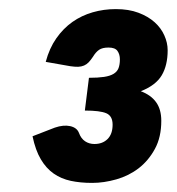

<svg xmlns="http://www.w3.org/2000/svg" viewBox="-20 -848 388 422"><path d="M80.5 -712Q88.5 -742 103.8 -763.8Q119 -785.5 139.2 -799.8Q159.5 -814 183.8 -821Q208 -828 234.5 -828Q263 -828 284.2 -820Q305.5 -812 319.8 -799.2Q334 -786.5 341.2 -770.2Q348.5 -754 348.5 -737.5Q348.5 -704.5 335.5 -682.5Q322.5 -660.5 289.5 -647.5Q312 -639 323.2 -623.2Q334.5 -607.5 334.5 -582.5Q334.5 -546.5 320.5 -520.8Q306.5 -495 284.8 -478.2Q263 -461.5 235.8 -453.8Q208.5 -446 182.5 -446Q156.5 -446 135.5 -450.5Q114.5 -455 98 -466.5Q81.5 -478 69.8 -497.8Q58 -517.5 51.5 -548.5L100.5 -567.5Q119.5 -574 134.2 -570.8Q149 -567.5 153.5 -556Q158 -543.5 167 -537.5Q176 -531.5 187.5 -531.5Q205.5 -531.5 216.5 -542.5Q227.5 -553.5 227.5 -574Q227.5 -593 213.8 -599Q200 -605 166.5 -605L175.5 -677Q195.5 -677 208.8 -679Q222 -681 229.8 -685.8Q237.5 -690.5 240.5 -698.2Q243.5 -706 243.5 -717.5Q243.5 -728.5 238.2 -736Q233 -743.5 218.5 -743.5Q205 -743.5 197.8 -738.5Q190.5 -733.5 184.5 -723.5Q179.5 -716 175 -711.2Q170.5 -706.5 164.8 -704Q159 -701.5 151.8 -701.2Q144.5 -701 134.5 -702.5Z"/></svg>

Font: Lato ExtraBold
Style: Italic
Weight: 800
Italic angle: -7°
Designer: Lukasz Dziedzic with Adam Twardoch and Botio Nikoltchev
Foundry: tyPoland Lukasz Dziedzic
Version: Version 2.015; 2015-08-06; http://www.latofonts.com/